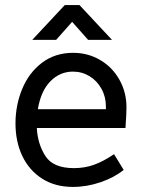

<svg xmlns="http://www.w3.org/2000/svg" viewBox="-20 -725 561 756"><path d="M271 -63Q314 -63 351 -76.5Q388 -90 429 -118L467 -56Q430 -26 376 -7.5Q322 11 267 11Q197 11 146 -21.5Q95 -54 68 -110.5Q41 -167 41 -239Q41 -311 67.5 -375Q94 -439 145.5 -478Q197 -517 268 -517Q326 -517 374 -489Q422 -461 450 -411.5Q478 -362 478 -302Q478 -277 474 -221H125Q128 -159 158.5 -111Q189 -63 271 -63ZM397 -295V-305Q397 -344 379.5 -375.5Q362 -407 332.5 -425Q303 -443 267 -443Q216 -443 178.5 -405Q141 -367 129 -295ZM235 -705H293L421 -568H327L264 -639L201 -568H107Z"/></svg>

Font: Bellota Text
Style: Bold
Weight: 700
Designer: Kemie Guaida
Foundry: Kemie Guaida
Version: Version 4.001